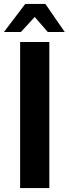

<svg xmlns="http://www.w3.org/2000/svg" viewBox="-38 -953 348 973"><path d="M64 0V-740H212V0ZM-18 -791 90 -933H192L290 -791H204L138 -867L68 -791Z"/></svg>

Font: Exo Thin
Style: Bold
Weight: 700
Version: Version 2.000